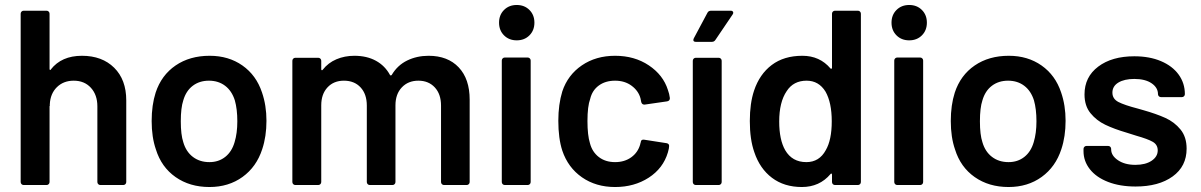

<svg xmlns="http://www.w3.org/2000/svg" viewBox="-20 -743 4821 771"><path d="M487 -340V-12Q487 -7 483.5 -3.5Q480 0 475 0H383Q378 0 374.5 -3.5Q371 -7 371 -12V-316Q371 -362 345 -390.5Q319 -419 276 -419Q235 -419 208.5 -393Q182 -367 180 -324V-317H179V-12Q179 -7 175.5 -3.5Q172 0 167 0H75Q70 0 66.5 -3.5Q63 -7 63 -12V-688Q63 -693 66.5 -696.5Q70 -700 75 -700H167Q172 -700 175.5 -696.5Q179 -693 179 -688V-466Q179 -463 181 -462Q183 -461 184 -464Q227 -519 309 -519Q390 -519 438.5 -471Q487 -423 487 -340Z M606 -143Q589 -192 589 -257Q589 -321 605 -371Q628 -441 685 -480Q742 -519 822 -519Q898 -519 953.5 -480Q1009 -441 1032 -372Q1050 -320 1050 -258Q1050 -195 1033 -144Q1010 -73 954 -32.5Q898 8 821 8Q742 8 685 -32Q628 -72 606 -143ZM922 -172Q933 -208 933 -256Q933 -305 923 -340Q911 -378 884 -398.5Q857 -419 819 -419Q781 -419 754 -398.5Q727 -378 716 -340Q706 -310 706 -256Q706 -202 716 -172Q727 -134 754.5 -113Q782 -92 821 -92Q858 -92 884.5 -113Q911 -134 922 -172Z M1866 -343V-12Q1866 -7 1862.5 -3.5Q1859 0 1854 0H1763Q1758 0 1754.5 -3.5Q1751 -7 1751 -12V-319Q1751 -365 1726 -392Q1701 -419 1660 -419Q1619 -419 1593.5 -392Q1568 -365 1568 -320V-12Q1568 -7 1564.5 -3.5Q1561 0 1556 0H1465Q1460 0 1456.5 -3.5Q1453 -7 1453 -12V-319Q1453 -365 1428 -392Q1403 -419 1361 -419Q1320 -419 1295 -392Q1270 -365 1270 -320V-12Q1270 -7 1266.5 -3.5Q1263 0 1258 0H1166Q1161 0 1157.5 -3.5Q1154 -7 1154 -12V-499Q1154 -504 1157.5 -507.5Q1161 -511 1166 -511H1258Q1263 -511 1266.5 -507.5Q1270 -504 1270 -499V-465Q1270 -462 1272 -461Q1274 -460 1276 -463Q1298 -491 1331 -505Q1364 -519 1403 -519Q1453 -519 1489.5 -499Q1526 -479 1546 -442Q1549 -438 1553 -442Q1576 -481 1615 -500Q1654 -519 1701 -519Q1778 -519 1822 -472.5Q1866 -426 1866 -343Z M1984 -652Q1984 -683 2004 -703Q2024 -723 2055 -723Q2086 -723 2106 -703Q2126 -683 2126 -652Q2126 -621 2106 -601Q2086 -581 2055 -581Q2024 -581 2004 -601Q1984 -621 1984 -652ZM2007 -512H2099Q2104 -512 2107.5 -508.5Q2111 -505 2111 -500V-12Q2111 -7 2107.5 -3.5Q2104 0 2099 0H2007Q2002 0 1998.5 -3.5Q1995 -7 1995 -12V-500Q1995 -505 1998.5 -508.5Q2002 -512 2007 -512Z M2238 -138Q2222 -187 2222 -258Q2222 -324 2238 -376Q2260 -442 2316.5 -480.5Q2373 -519 2450 -519Q2528 -519 2585.5 -480.5Q2643 -442 2662 -382Q2668 -366 2670 -349Q2670 -338 2659 -336L2569 -323H2567Q2558 -323 2555 -333L2552 -348Q2544 -378 2516.5 -398.5Q2489 -419 2450 -419Q2411 -419 2384.5 -399.5Q2358 -380 2350 -346Q2339 -316 2339 -257Q2339 -200 2349 -168Q2358 -133 2384.5 -112.5Q2411 -92 2450 -92Q2488 -92 2515 -111.5Q2542 -131 2551 -164Q2552 -166 2552 -169Q2553 -170 2553 -172Q2554 -184 2567 -182L2657 -168Q2667 -166 2667 -157Q2667 -148 2662 -131Q2643 -67 2585 -29.5Q2527 8 2450 8Q2373 8 2317 -31Q2261 -70 2238 -138Z M2774 -511H2866Q2871 -511 2874.5 -507.5Q2878 -504 2878 -499V-12Q2878 -7 2874.5 -3.5Q2871 0 2866 0H2774Q2769 0 2765.5 -3.5Q2762 -7 2762 -12V-499Q2762 -504 2765.5 -507.5Q2769 -511 2774 -511ZM2836 -700H2914Q2921 -700 2923.5 -695.5Q2926 -691 2922 -685L2853 -583Q2848 -575 2839 -575H2774Q2767 -575 2765 -579Q2763 -583 2766 -589L2821 -692Q2825 -700 2836 -700Z M3333 -700H3425Q3430 -700 3433.5 -696.5Q3437 -693 3437 -688V-12Q3437 -7 3433.5 -3.5Q3430 0 3425 0H3333Q3328 0 3324.5 -3.5Q3321 -7 3321 -12V-42Q3321 -45 3319 -46Q3317 -47 3315 -44Q3271 8 3200 8Q3129 8 3080 -29Q3031 -66 3009 -132Q2991 -183 2991 -257Q2991 -328 3008 -379Q3030 -445 3079 -482Q3128 -519 3202 -519Q3272 -519 3315 -468Q3317 -466 3319 -467Q3321 -468 3321 -471V-688Q3321 -693 3324.5 -696.5Q3328 -700 3333 -700ZM3320 -256Q3320 -331 3295 -375Q3268 -419 3219 -419Q3166 -419 3139 -377Q3109 -333 3109 -255Q3109 -182 3133 -140Q3161 -92 3218 -92Q3270 -92 3296 -140Q3320 -181 3320 -256Z M3560 -652Q3560 -683 3580 -703Q3600 -723 3631 -723Q3662 -723 3682 -703Q3702 -683 3702 -652Q3702 -621 3682 -601Q3662 -581 3631 -581Q3600 -581 3580 -601Q3560 -621 3560 -652ZM3583 -512H3675Q3680 -512 3683.5 -508.5Q3687 -505 3687 -500V-12Q3687 -7 3683.5 -3.5Q3680 0 3675 0H3583Q3578 0 3574.5 -3.5Q3571 -7 3571 -12V-500Q3571 -505 3574.5 -508.5Q3578 -512 3583 -512Z M3815 -143Q3798 -192 3798 -257Q3798 -321 3814 -371Q3837 -441 3894 -480Q3951 -519 4031 -519Q4107 -519 4162.5 -480Q4218 -441 4241 -372Q4259 -320 4259 -258Q4259 -195 4242 -144Q4219 -73 4163 -32.5Q4107 8 4030 8Q3951 8 3894 -32Q3837 -72 3815 -143ZM4131 -172Q4142 -208 4142 -256Q4142 -305 4132 -340Q4120 -378 4093 -398.5Q4066 -419 4028 -419Q3990 -419 3963 -398.5Q3936 -378 3925 -340Q3915 -310 3915 -256Q3915 -202 3925 -172Q3936 -134 3963.5 -113Q3991 -92 4030 -92Q4067 -92 4093.5 -113Q4120 -134 4131 -172Z M4331 -136V-145Q4331 -150 4334.5 -153.5Q4338 -157 4343 -157H4430Q4435 -157 4438.5 -153.5Q4442 -150 4442 -145V-143Q4442 -118 4469.5 -99.5Q4497 -81 4539 -81Q4580 -81 4604.5 -97.5Q4629 -114 4629 -139Q4629 -162 4609 -173.5Q4589 -185 4543 -198L4505 -210Q4454 -225 4418.5 -242Q4383 -259 4359 -288.5Q4335 -318 4335 -364Q4335 -434 4390 -475.5Q4445 -517 4535 -517Q4596 -517 4642 -497.5Q4688 -478 4713 -443.5Q4738 -409 4738 -365Q4738 -360 4734.5 -356.5Q4731 -353 4726 -353H4642Q4637 -353 4633.5 -356.5Q4630 -360 4630 -365Q4630 -391 4604.5 -408.5Q4579 -426 4535 -426Q4495 -426 4471 -411.5Q4447 -397 4447 -371Q4447 -346 4471 -333.5Q4495 -321 4549 -307L4570 -301Q4623 -286 4659.5 -269.5Q4696 -253 4720.5 -223Q4745 -193 4745 -146Q4745 -75 4689 -34.5Q4633 6 4540 6Q4477 6 4429.5 -12.5Q4382 -31 4356.5 -63.5Q4331 -96 4331 -136Z"/></svg>

Font: Barlow SemiBold
Style: Regular
Weight: 600
Designer: Jeremy Tribby
Foundry: Tribby Type
Version: Version 1.422